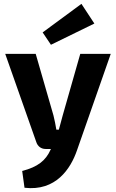

<svg xmlns="http://www.w3.org/2000/svg" viewBox="-20 -772 602 995"><path d="M244 -540 469 -650 402 -752 201 -604ZM554 -493H396L305 -174C299 -153 292 -125 285 -100H272C268 -125 263 -150 257 -174L165 -493H7L168 -36C175 -14 193 0 216 0H244L242 4C217 60 176 93 95 114L107 201C269 220 346 103 379 7Z"/></svg>

Font: SnT
Style: Bold
Weight: 700
Designer: Natanael Gama
Version: Version 1.001;PS 001.001;hotconv 1.0.70;makeotf.lib2.5.58329